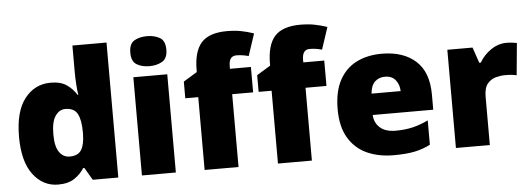

<svg xmlns="http://www.w3.org/2000/svg" viewBox="-50 -922 2982 1077"><g transform="rotate(-5 1440.5 -383.0)"><path d="M238 10Q153 10 97.5 -63Q42 -136 42 -276Q42 -418 98.5 -490.5Q155 -563 245 -563Q301 -563 334.5 -540Q368 -517 390 -482H394Q390 -503 387.5 -540Q385 -577 385 -612V-760H577V0H433L392 -70H385Q365 -37 330 -13.5Q295 10 238 10ZM316 -141Q362 -141 381 -170Q400 -199 401 -259V-274Q401 -339 382.5 -374Q364 -409 314 -409Q280 -409 257.5 -376Q235 -343 235 -273Q235 -204 257.5 -172.5Q280 -141 316 -141Z M806 -776Q847 -776 877.5 -759Q908 -742 908 -691Q908 -642 877.5 -624.5Q847 -607 806 -607Q764 -607 734.5 -624.5Q705 -642 705 -691Q705 -742 734.5 -759Q764 -776 806 -776ZM901 -553V0H710V-553Z M1372 -410H1254V0H1063V-410H990V-504L1067 -551V-560Q1067 -667 1111 -716Q1155 -765 1255 -765Q1298 -765 1333 -758.5Q1368 -752 1406 -739L1365 -615Q1351 -619 1333.5 -622Q1316 -625 1296 -625Q1254 -625 1254 -568V-553H1372Z M1785 -410H1667V0H1476V-410H1403V-504L1480 -551V-560Q1480 -667 1524 -716Q1568 -765 1668 -765Q1711 -765 1746 -758.5Q1781 -752 1819 -739L1778 -615Q1764 -619 1746.5 -622Q1729 -625 1709 -625Q1667 -625 1667 -568V-553H1785Z M2109 -563Q2230 -563 2300 -500Q2370 -437 2370 -310V-225H2029Q2031 -182 2061.5 -154Q2092 -126 2150 -126Q2202 -126 2245 -136Q2288 -146 2334 -168V-31Q2294 -10 2246.5 0Q2199 10 2127 10Q2043 10 1977.5 -19.5Q1912 -49 1874 -112Q1836 -175 1836 -273Q1836 -373 1870.5 -437Q1905 -501 1966.5 -532Q2028 -563 2109 -563ZM2116 -433Q2082 -433 2059.5 -412Q2037 -391 2033 -345H2197Q2196 -382 2175.5 -407.5Q2155 -433 2116 -433Z M2812 -563Q2828 -563 2845 -561Q2862 -559 2870 -557L2853 -377Q2843 -379 2828.5 -381Q2814 -383 2788 -383Q2764 -383 2736.5 -376Q2709 -369 2689 -345.5Q2669 -322 2669 -272V0H2478V-553H2620L2650 -465H2659Q2682 -506 2723.5 -534.5Q2765 -563 2812 -563Z"/></g></svg>

Font: Noto Sans Oriya Blk
Style: Regular
Weight: 900
Designer: Amélie Bonet and Sol Matas
Foundry: Google LLC
Version: Version 2.006; ttfautohint (v1.8.4.7-5d5b)